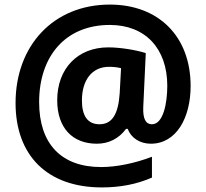

<svg xmlns="http://www.w3.org/2000/svg" viewBox="-20 -742 901 839"><path d="M425 77C505 77 578 63 644 34V-57C568 -28 488 -12 422 -12C247 -12 151 -114 151 -296C151 -494 264 -633 460 -633C614 -633 711 -531 711 -367C711 -293 694 -199 644 -199C617 -199 604 -222 606 -274L617 -510C573 -524 505 -535 453 -535C320 -535 230 -443 230 -304C230 -184 296 -114 403 -114C455 -114 499 -136 531 -179H538C552 -140 591 -114 639 -114C751 -114 813 -228 813 -366C813 -584 672 -722 460 -722C213 -722 48 -542 48 -292C48 -63 186 77 425 77ZM415 -199C362 -199 338 -237 338 -303C338 -392 382 -450 456 -450C476 -450 494 -448 509 -444L503 -334C497 -245 471 -199 415 -199Z"/></svg>

Font: Kathrein 75 Bold
Style: Regular
Weight: 700
Designer: Lazydogs Typefoundry, based on Open Sans by Ascender Corporation
Foundry: Lazydogs Typefoundry
Version: Version 1.003;PS 001.003;hotconv 1.0.88;makeotf.lib2.5.64775